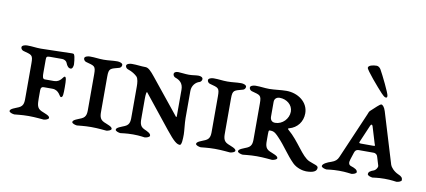

<svg xmlns="http://www.w3.org/2000/svg" viewBox="-69 -962 2763 1245"><g transform="rotate(10 1313.0 -340.0)"><path d="M221 -205H278C324 -205 332 -161 342 -161C356 -161 356 -184 356 -229C356 -275 354 -296 344 -296C334 -296 324 -256 280 -256H219C204 -256 203 -276 203 -296V-382C203 -401 205 -406 227 -406H308C323 -406 336 -396 339 -388C348 -364 359 -354 372 -354C385 -354 389 -374 389 -385C389 -395 385.3 -426.3 383 -434C377.5 -452.2 378 -453 362 -453C347 -453 195 -448 160 -448C124 -448 108 -453 69 -453C54 -453 34 -447 34 -435C34 -426 41 -417 50 -414C107 -398 116 -401 116 -344V-129C116 -92 119 -64 85 -49C63 -39 30 -30 30 -15C30 -5 52 1 64 2C71 2 110 -4 157 -4C205 -4 251 2 258 2C269 1 290 -5 290 -15C290 -30 257 -39 235 -49C201 -64 203 -92 202 -129V-181C202 -200 211 -205 221 -205Z M663 -453C629 -453 608 -448 573 -448C537 -448 521 -453 482 -453C467 -453 447 -447 447 -435C447 -426 454 -417 463 -414C520 -398 529 -401 529 -344V-129C529 -92 532 -64 498 -49C476 -39 443 -30 443 -15C443 -5 465 1 476 2C483 2 522 -4 569 -4C617 -4 663 2 670 2C681 1 702 -5 702 -15C702 -30 669 -39 647 -49C613 -64 615 -92 615 -129V-344C615 -401 626 -398 683 -414C692 -417 698 -426 698 -435C698 -447 678 -453 663 -453Z M1104 -344V-174C1104.3 -152 1095 -171 1087 -180L911 -398C886.5 -428.3 868 -448 849 -448C815 -448 797 -453 758 -453C743 -453 723 -447 723 -435C723 -426 729.5 -417.1 739 -414C769.4 -404.1 787.5 -390.5 800 -379C813.2 -366.8 815 -335 815 -315V-129C815 -92 818 -64 784 -49C762 -39 729 -30 729 -15C729 -5 751 1 762 2C769 2 798 -4 845 -4C893 -4 916 2 923 2C934 1 955 -5 955 -15C955 -30 934 -39 912 -49C878 -64 880 -92 880 -129V-245C880 -272 882.8 -295 888 -289L1063 -70C1116.1 -3.6 1136 10 1155 10C1168 10 1169 -32.4 1169 -62C1169 -84 1162 -134 1162 -167V-346C1162 -381 1185 -406.7 1211 -414C1218.7 -416.2 1226 -426 1226 -435C1226 -447 1212 -453 1197 -453C1178 -453 1159 -448 1134 -448C1108 -448 1079 -453 1063 -453C1048 -453 1036 -447 1036 -435C1036 -426 1043.5 -416.8 1052 -414C1080.5 -404.5 1104 -386 1104 -344Z M1478 -453C1444 -453 1423 -448 1388 -448C1352 -448 1336 -453 1297 -453C1282 -453 1262 -447 1262 -435C1262 -426 1269 -417 1278 -414C1335 -398 1344 -401 1344 -344V-129C1344 -92 1347 -64 1313 -49C1291 -39 1258 -30 1258 -15C1258 -5 1280 1 1291 2C1298 2 1337 -4 1384 -4C1432 -4 1478 2 1485 2C1496 1 1517 -5 1517 -15C1517 -30 1484 -39 1462 -49C1428 -64 1430 -92 1430 -129V-344C1430 -401 1441 -398 1498 -414C1507 -417 1513 -426 1513 -435C1513 -447 1493 -453 1478 -453Z M1706 -274V-370C1706 -391.3 1721 -403 1741 -403C1786 -403 1827 -371.8 1827 -327C1827 -280 1787 -238 1739 -238C1716 -238 1706 -253 1706 -274ZM1776 -455C1739 -455 1699 -448 1664 -448C1628 -448 1612 -453 1573 -453C1558 -453 1538 -447 1538 -435C1538 -426 1545 -417 1554 -414C1611 -398 1620 -401 1620 -344V-129C1620 -92 1623 -64 1589 -49C1567 -39 1534 -30 1534 -15C1534 -5 1556 1 1567 2C1574 2 1613 -4 1660 -4C1708 -4 1754 2 1761 2C1772 1 1793 -5 1793 -15C1793 -30 1760 -39 1738 -49C1704 -64 1706 -92 1706 -129V-158C1706 -187 1709 -183 1721 -183C1745 -183 1760.1 -165.6 1776 -149C1823.8 -99.3 1852.9 -48.1 1901 0C1927.9 26.9 1970 37 1991 37C2038 37 2061 25 2061 2C2061 -14 2037.8 -15.4 2001 -31C1950.4 -52.5 1906.5 -146.3 1833 -208C1825.3 -214.4 1827.3 -216.9 1835 -219C1887.2 -233 1921 -277 1921 -332C1921 -407 1851 -455 1776 -455Z M2387 -546C2395 -537 2409 -524 2417 -524C2426 -524 2426 -528 2426 -537C2426 -552 2370 -666 2351 -699C2345 -709 2334 -717 2324 -717C2299 -717 2269 -710 2269 -694C2269 -680 2356 -579 2387 -546ZM2301 -214 2349 -326C2354.1 -337.9 2361 -338 2365 -327L2398 -218C2403 -205 2406 -202 2392 -202H2315C2300 -202 2296 -203 2301 -214ZM2583 -48C2553 -61 2532 -87 2528 -100L2426 -436C2418 -463 2404 -475 2398 -475C2387 -475 2360.9 -446.5 2331.5 -420.5C2325.3 -415 2322.8 -404.9 2319 -396L2188 -92C2180 -73 2168 -61 2141 -52C2118 -45 2086 -30 2086 -15C2086 -5 2108 1 2119 2C2126 2 2155 -4 2202 -4C2250 -4 2277 2 2284 2C2295 1 2316 -5 2316 -15C2316 -30 2298 -39 2273 -47C2257 -52 2253 -66 2261 -90L2276 -136C2280.7 -150.3 2288 -158 2304 -158H2401C2417 -158 2427 -148 2430 -133L2446 -80C2449 -67 2433 -49 2425 -46C2400 -37 2389 -30 2389 -15C2389 -5 2411 1 2422 2C2429 2 2454 -4 2501 -4C2549 -4 2574 2 2581 2C2592 1 2613 -5 2613 -15C2613 -30 2605 -39 2583 -48Z"/></g></svg>

Font: EB Garamond SC 08
Style: Regular
Weight: 400
Version: Version 0.016